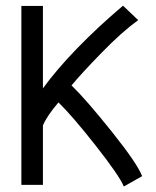

<svg xmlns="http://www.w3.org/2000/svg" viewBox="-20 -660 558 688"><path d="M236.3 -354Q289.1 -302.7 380.6 -188.2Q472.2 -73.7 489.3 -28.8L423.8 8.3Q407.7 -30.3 323.5 -137.5Q239.3 -244.6 189.5 -293Q148.4 -245.1 133.8 -210.4V2.4H56.6V-638.7H133.8V-343.3Q180.2 -407.7 255.9 -486.3Q296.9 -528.3 335.4 -564Q374 -599.6 396.7 -618.9Q419.4 -638.2 420.9 -639.6L475.1 -587.9Q417 -545.9 344.5 -471.4Q272 -397 236.3 -354Z"/></svg>

Font: FantasqueSansM Nerd Font
Style: Regular
Weight: 400
Monospace: yes
Designer: Jany Belluz
Version: Version 1.8.0 ; ttfautohint (v1.8.2);Nerd Fonts 3.4.0